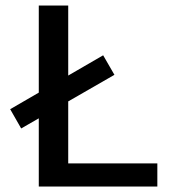

<svg xmlns="http://www.w3.org/2000/svg" viewBox="-20 -678 619 698"><path d="M121 0V-658H228V0ZM155 0V-84H552V0ZM57 -211 17 -281 355 -477 396 -406Z"/></svg>

Font: Ysabeau Office SemiBold
Style: Regular
Weight: 600
Designer: Christian Thalmann (Catharsis Fonts)
Version: Version 2.001;gftools[0.9.30]; featfreeze: tnum,lnum,ss02